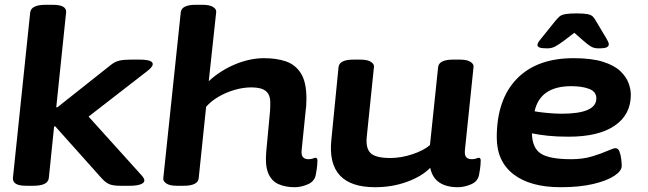

<svg xmlns="http://www.w3.org/2000/svg" viewBox="-20 -774 2705 802"><path d="M91 2Q59 2 46 -6.5Q33 -15 34 -31L106 -721Q109 -754 171 -754H199Q231 -754 244.5 -745.5Q258 -737 256 -721L215 -326H220L442 -502Q459 -516 477.5 -520.5Q496 -525 527 -525H562Q620 -525 618 -505Q617 -494 595 -477L350 -287L572 -41Q583 -29 583 -19Q582 -9 565.5 -3.5Q549 2 523 2H482Q453 2 437 -4.5Q421 -11 404 -30L211 -246H206L184 -31Q181 2 119 2Z M1211 8Q1172 8 1143 -5Q1114 -18 1100.5 -50.5Q1087 -83 1092 -139L1106 -289Q1107 -300 1108 -311.5Q1109 -323 1109 -345Q1109 -379 1090 -394Q1071 -409 1030 -409Q996 -409 960 -398.5Q924 -388 893 -370Q862 -352 841 -328L810 -30Q807 2 747 2H719Q689 2 675 -7.5Q661 -17 662 -29L735 -722Q738 -754 798 -754H826Q856 -754 870.5 -744.5Q885 -735 883 -723L852 -435Q901 -480 962.5 -505.5Q1024 -531 1083 -531Q1135 -531 1174.5 -517.5Q1214 -504 1237 -467.5Q1260 -431 1260 -362Q1260 -346 1259 -332Q1258 -318 1256 -304L1240 -147Q1238 -126 1245.5 -117.5Q1253 -109 1269 -109Q1280 -109 1287.5 -112Q1295 -115 1298 -115Q1306 -115 1306 -103Q1306 -99 1305 -84.5Q1304 -70 1299 -44Q1294 -16 1265.5 -4Q1237 8 1211 8Z M1547 8Q1344 8 1364 -189L1394 -493Q1397 -525 1457 -525H1485Q1515 -525 1529.5 -515.5Q1544 -506 1542 -494L1512 -203Q1507 -154 1528.5 -134Q1550 -114 1610 -114Q1655 -114 1702 -129.5Q1749 -145 1776 -168L1810 -493Q1813 -525 1873 -525H1901Q1931 -525 1945.5 -515.5Q1960 -506 1958 -494L1922 -147Q1920 -126 1927.5 -117.5Q1935 -109 1951 -109Q1962 -109 1969.5 -112Q1977 -115 1980 -115Q1988 -115 1988 -103Q1988 -99 1987 -84.5Q1986 -70 1981 -44Q1976 -16 1947.5 -4Q1919 8 1893 8Q1845 8 1815.5 -11.5Q1786 -31 1777 -73Q1742 -37 1680 -14.5Q1618 8 1547 8Z M2322 8Q2195 8 2125 -46Q2055 -100 2055 -200Q2055 -358 2138.5 -444.5Q2222 -531 2376 -531Q2451 -531 2498.5 -516Q2546 -501 2571 -477Q2596 -453 2605.5 -427Q2615 -401 2615 -378Q2615 -295 2547.5 -249Q2480 -203 2355 -203Q2306 -203 2268.5 -207Q2231 -211 2202 -217Q2203 -156 2239 -132.5Q2275 -109 2366 -109Q2414 -109 2452.5 -120.5Q2491 -132 2516.5 -143.5Q2542 -155 2551 -155Q2562 -155 2567.5 -141Q2573 -127 2575 -109.5Q2577 -92 2577 -81Q2577 -60 2546 -39.5Q2515 -19 2458 -5.5Q2401 8 2322 8ZM2326 -299Q2471 -299 2471 -363Q2471 -391 2441.5 -402.5Q2412 -414 2366 -414Q2236 -414 2213 -309Q2235 -305 2267.5 -302Q2300 -299 2326 -299ZM2266 -572Q2243 -572 2234 -575.5Q2225 -579 2225 -586Q2225 -591 2228.5 -597Q2232 -603 2242 -615L2300 -687Q2309 -698 2317 -705Q2325 -712 2341 -715Q2357 -718 2388 -718Q2419 -718 2434 -715Q2449 -712 2456 -705Q2463 -698 2469 -687L2512 -615Q2517 -606 2520 -600Q2523 -594 2523 -589Q2523 -581 2514.5 -576.5Q2506 -572 2480 -572Q2461 -572 2448 -580Q2435 -588 2419 -602L2379 -637L2333 -602Q2314 -588 2299.5 -580Q2285 -572 2266 -572Z"/></svg>

Font: Asap Expanded Expanded Regular
Style: Bold Italic
Weight: 700
Width: 7
Italic angle: -6°
Designer: Pablo Cosgaya
Foundry: Omnibus-Type
Version: Version 3.001; ttfautohint (v1.8.4.7-5d5b)